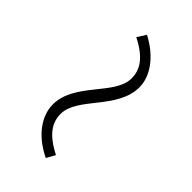

<svg xmlns="http://www.w3.org/2000/svg" viewBox="1 -623 519 519"><g transform="rotate(-45 260.5 -363.5)"><path d="M360 -297C401 -297 445 -326 475 -383L450 -399C423 -346 395 -329 362 -329C298 -329 245 -430 162 -430C120 -430 75 -401 46 -341L71 -327C98 -380 126 -397 159 -397C223 -397 276 -297 360 -297Z"/></g></svg>

Font: Kinto Sans Thin
Style: Regular
Weight: 100
Designer: Authors: Ryoko NISHIZUKA  (kana & ideographs); Paul D. Hunt (Latin, Greek & Cyrillic); Wenlong ZHANG  (bopomofo); Sandol
Foundry: Adobe Systems Incorporated, ookami Inc.
Version: Version 0.001